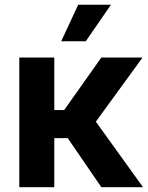

<svg xmlns="http://www.w3.org/2000/svg" viewBox="-20 -781 619 801"><path d="M60.5 0V-541H206.5V-321.8H247.6L402.8 -541H574.7L379.9 -273.4L576.7 0H402.8L262.7 -204.6H206.5V0ZM235.4 -608.9 306.2 -761.2H442.9L337.9 -608.9Z"/></svg>

Font: Inter 17pt
Style: Bold
Weight: 700
Version: Version 4.001;git-66647c0bb